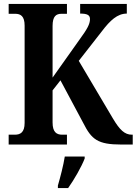

<svg xmlns="http://www.w3.org/2000/svg" viewBox="-20 -734 694 975"><path d="M24 0H320V-50H296C268 -50 247 -62 247 -112V-275L287 -326L403 -109C445 -26 476 0 596 0H654V-50H650C613 -50 588 -74 553 -133L380 -425L498 -576C539 -630 576 -665 624 -665V-714H387V-665C424 -665 437 -657 437 -637C437 -611 421 -584 386 -536L247 -340V-602C247 -652 265 -664 293 -664H320V-714H24V-664H57C85 -664 105 -652 105 -604V-110C105 -61 83 -50 55 -50H24ZM274 208V221H326C356 179 394 113 410 71V61H309C302 106 286 167 274 208Z"/></svg>

Font: Noto Serif Tamil Condensed
Style: Bold Italic
Weight: 700
Width: 3
Italic angle: -12°
Designer: Indian Type Foundry, Tom Grace, and the Monotype Design Team
Foundry: Monotype Imaging Inc.
Version: Version 2.003